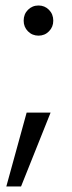

<svg xmlns="http://www.w3.org/2000/svg" viewBox="-20 -526 258 692"><path d="M76 -120.1H162.3L55.9 146H2.8ZM65.3 -451.5Q65.3 -475.1 80.8 -490.6Q96.3 -506.2 118.9 -506.2Q141.1 -506.2 156.5 -490.6Q172 -475 172 -451.4Q172 -428.7 156.5 -413.1Q141.1 -397.5 118.9 -397.5Q96.3 -397.5 80.8 -413.1Q65.3 -428.7 65.3 -451.5Z"/></svg>

Font: AF Albert Sans Medium
Style: Regular
Weight: 500
Designer: Andreas Rasmussen
Foundry: a.Foundry
Version: Version 1.300;Glyphs 3.2 (3231)